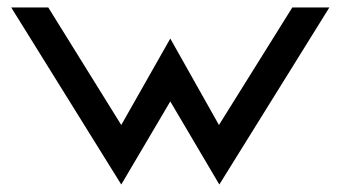

<svg xmlns="http://www.w3.org/2000/svg" viewBox="-20 -471 911 513"><path d="M10 -451 304 22 435 -200 566 22 860 -451H761L565 -137L435 -368L304 -137L109 -451Z"/></svg>

Font: Charger Sport
Style: BdExt
Weight: 700
Designer: Jasper
Foundry: Cannot Into Space Fonts
Version: Version 1.1